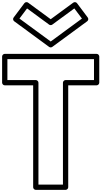

<svg xmlns="http://www.w3.org/2000/svg" viewBox="-33 -1773 960 1818"><path d="M223.2 -1693.2 432.2 -1539.8C441.2 -1533.3 453.7 -1533.9 461.8 -1539.8L670.8 -1693.2L742.8 -1597.2L447 -1380L151.2 -1597.2ZM232.8 -1748.2C223.1 -1755.3 206.6 -1754.4 198 -1743L96 -1607C87.5 -1595.7 90.3 -1579.8 101.2 -1571.8L432.2 -1328.8C440.3 -1322.9 452.8 -1322.3 461.8 -1328.8L792.8 -1571.8C804.1 -1580.2 806.1 -1596.2 798 -1607L696 -1743C688.8 -1752.6 672.7 -1756.6 661.2 -1748.2L447 -1591ZM37 -1015V-1213H857V-1015H588C572.9 -1015 563 -1000.7 563 -990V-25H331V-990C331 -1005.1 316.7 -1015 306 -1015ZM-13 -990C-13 -979.3 -3.1 -965 12 -965H281V0C281 10.7 290.9 25 306 25H588C598.7 25 613 15.1 613 0V-965H882C892.7 -965 907 -974.9 907 -990V-1238C907 -1248.7 897.1 -1263 882 -1263H12C1.3 -1263 -13 -1253.1 -13 -1238Z"/></svg>

Font: Poland Can Into
Style: BigWritingsOLn
Weight: 700
Foundry: Cannot Into Space Fonts
Version: Version 0.92